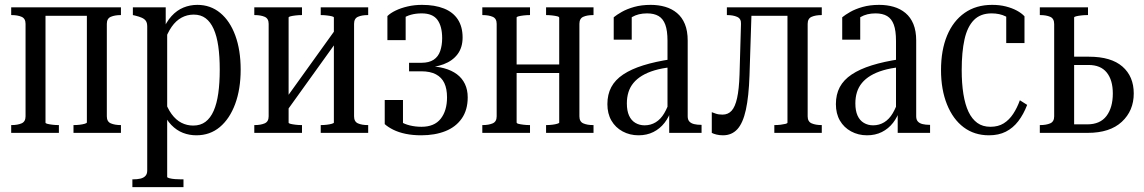

<svg xmlns="http://www.w3.org/2000/svg" viewBox="-20 -546 4703 789"><path d="M85 -68V-448Q85 -470 68.5 -477Q52 -484 28 -484H26V-516H167V-42Q167 -39 175 -37Q183 -35 195.5 -33.5Q208 -32 220 -32H222V0H26V-32H28Q52 -32 68.5 -39Q85 -46 85 -68ZM337 -43V-516H477V-484H476Q452 -484 435.5 -477Q419 -470 419 -448V-68Q419 -46 435.5 -39Q452 -32 476 -32H477V0H282V-32H284Q296 -32 308 -33.5Q320 -35 328.5 -37.5Q337 -40 337 -43ZM129 -481V-516H380V-481Z M734 223H524V191H527Q544 191 557 188Q570 185 577.5 177Q585 169 585 155V-437Q585 -452 579.5 -460Q574 -468 563 -473Q552 -478 535 -482L526 -484V-516H661V-422L667 -419V181Q667 184 676.5 186.5Q686 189 699 190Q712 191 724 191H734ZM787 10Q758 10 732 0Q706 -10 684 -32.5Q662 -55 646 -94L654 -142Q667 -102 685 -77.5Q703 -53 725.5 -41.5Q748 -30 774 -30Q804 -30 824.5 -45.5Q845 -61 858 -90.5Q871 -120 877 -162.5Q883 -205 883 -260Q883 -314 877 -356Q871 -398 858 -427Q845 -456 825 -471Q805 -486 776 -486Q749 -486 726 -473.5Q703 -461 685.5 -436Q668 -411 654 -371L647 -417Q663 -456 685 -480Q707 -504 734 -515Q761 -526 791 -526Q845 -526 885 -493Q925 -460 947 -400Q969 -340 969 -260Q969 -180 946.5 -119Q924 -58 883.5 -24Q843 10 787 10Z M1084 -68V-448Q1084 -470 1067.5 -477Q1051 -484 1027 -484H1025V-516H1221V-484H1219Q1207 -484 1194.5 -482.5Q1182 -481 1174 -479Q1166 -477 1166 -474V-42Q1166 -39 1174 -37Q1182 -35 1194.5 -33.5Q1207 -32 1219 -32H1221V0H1025V-32H1027Q1051 -32 1067.5 -39Q1084 -46 1084 -68ZM1352 -42V-474Q1352 -477 1344 -479Q1336 -481 1323.5 -482.5Q1311 -484 1299 -484H1298V-516H1493V-484H1491Q1467 -484 1451 -477Q1435 -470 1435 -448V-68Q1435 -46 1451 -39Q1467 -32 1491 -32H1493V0H1298V-32H1299Q1311 -32 1323.5 -33.5Q1336 -35 1344 -37.5Q1352 -40 1352 -42ZM1165 -99 1139 -119 1353 -417 1379 -397Z M1712 -25Q1765 -25 1791 -58Q1817 -91 1817 -146Q1817 -181 1806 -204.5Q1795 -228 1771.5 -240.5Q1748 -253 1711 -253H1661V-288H1712Q1743 -288 1762 -300.5Q1781 -313 1789 -336.5Q1797 -360 1797 -389Q1797 -438 1777.5 -464.5Q1758 -491 1713 -491Q1689 -491 1669 -485.5Q1649 -480 1634 -469Q1619 -458 1611 -443Q1609 -453 1611.5 -460.5Q1614 -468 1619.5 -475Q1625 -482 1632.5 -485Q1640 -488 1647 -488V-381H1572V-480Q1584 -492 1605.5 -502.5Q1627 -513 1655 -519.5Q1683 -526 1714 -526Q1767 -526 1804.5 -511Q1842 -496 1861.5 -466Q1881 -436 1881 -392Q1881 -351 1860.5 -323.5Q1840 -296 1803 -282Q1766 -268 1717 -268L1753 -285V-256L1736 -274Q1774 -274 1805 -265.5Q1836 -257 1857.5 -241Q1879 -225 1890.5 -201Q1902 -177 1902 -146Q1902 -94 1877.5 -59Q1853 -24 1810 -7Q1767 10 1711 10Q1676 10 1647 4Q1618 -2 1596 -13Q1574 -24 1561 -36V-135H1636V-28Q1629 -28 1621.5 -31.5Q1614 -35 1608.5 -41.5Q1603 -48 1600.5 -55.5Q1598 -63 1600 -73Q1609 -57 1625.5 -46.5Q1642 -36 1664.5 -30.5Q1687 -25 1712 -25Z M2021 -68V-448Q2021 -470 2004.5 -477Q1988 -484 1964 -484H1962V-516H2158V-484H2156Q2144 -484 2131.5 -482.5Q2119 -481 2111 -479Q2103 -477 2103 -474V-43Q2103 -39 2111 -37Q2119 -35 2131.5 -33.5Q2144 -32 2156 -32H2158V0H1962V-32H1964Q1988 -32 2004.5 -39Q2021 -46 2021 -68ZM2278 -42V-473Q2278 -477 2270 -479Q2262 -481 2249.5 -482.5Q2237 -484 2225 -484H2224V-516H2419V-484H2417Q2393 -484 2377 -477Q2361 -470 2361 -448V-68Q2361 -46 2377 -39Q2393 -32 2417 -32H2419V0H2224V-32H2225Q2237 -32 2249.5 -33.5Q2262 -35 2270 -37.5Q2278 -40 2278 -42ZM2065 -246V-281H2319V-246Z M2740 -303 2739 -270Q2700 -266 2670 -257Q2640 -248 2618.5 -235Q2597 -222 2583 -205Q2569 -188 2562.5 -167Q2556 -146 2556 -121Q2556 -91 2565 -71Q2574 -51 2591 -41Q2608 -31 2629 -31Q2654 -31 2674.5 -43.5Q2695 -56 2709.5 -80.5Q2724 -105 2734 -138L2740 -99Q2730 -66 2711 -41.5Q2692 -17 2665 -3.5Q2638 10 2604 10Q2568 10 2538.5 -6Q2509 -22 2492.5 -50.5Q2476 -79 2476 -118Q2476 -158 2492 -188Q2508 -218 2541 -240Q2574 -262 2623.5 -277.5Q2673 -293 2740 -303ZM2730 0V-93L2723 -91V-378Q2723 -420 2714 -444.5Q2705 -469 2686.5 -480Q2668 -491 2639 -491Q2603 -491 2577.5 -476Q2552 -461 2535 -434Q2536 -451 2539.5 -461.5Q2543 -472 2548.5 -478Q2554 -484 2561.5 -486.5Q2569 -489 2576 -489V-383H2502V-475Q2514 -485 2535 -497Q2556 -509 2586 -517.5Q2616 -526 2654 -526Q2686 -526 2713.5 -518Q2741 -510 2762 -492.5Q2783 -475 2794.5 -447Q2806 -419 2806 -379V-68Q2806 -54 2813 -46.5Q2820 -39 2832.5 -36Q2845 -33 2861 -33H2863V0Z M3019 -239 3025 -448Q3026 -469 3009.5 -476.5Q2993 -484 2968 -484H2967V-516H3069L3060 -236Q3057 -149 3045 -94.5Q3033 -40 3010 -15Q2987 10 2951 10Q2937 10 2924.5 7Q2912 4 2905 0V-85Q2910 -83 2921.5 -79Q2933 -75 2949 -75Q2972 -75 2986.5 -91Q3001 -107 3009 -143Q3017 -179 3019 -239ZM3216 -42V-516H3357V-484H3356Q3332 -484 3315.5 -477Q3299 -470 3299 -448V-68Q3299 -46 3315.5 -39Q3332 -32 3356 -32H3357V0H3162V-32H3163Q3176 -32 3188 -33.5Q3200 -35 3208 -37Q3216 -39 3216 -42ZM3047 -481V-516H3260V-481Z M3679 -303 3678 -270Q3639 -266 3609 -257Q3579 -248 3557.5 -235Q3536 -222 3522 -205Q3508 -188 3501.5 -167Q3495 -146 3495 -121Q3495 -91 3504 -71Q3513 -51 3530 -41Q3547 -31 3568 -31Q3593 -31 3613.5 -43.5Q3634 -56 3648.5 -80.5Q3663 -105 3673 -138L3679 -99Q3669 -66 3650 -41.5Q3631 -17 3604 -3.5Q3577 10 3543 10Q3507 10 3477.5 -6Q3448 -22 3431.5 -50.5Q3415 -79 3415 -118Q3415 -158 3431 -188Q3447 -218 3480 -240Q3513 -262 3562.5 -277.5Q3612 -293 3679 -303ZM3669 0V-93L3662 -91V-378Q3662 -420 3653 -444.5Q3644 -469 3625.5 -480Q3607 -491 3578 -491Q3542 -491 3516.5 -476Q3491 -461 3474 -434Q3475 -451 3478.5 -461.5Q3482 -472 3487.5 -478Q3493 -484 3500.5 -486.5Q3508 -489 3515 -489V-383H3441V-475Q3453 -485 3474 -497Q3495 -509 3525 -517.5Q3555 -526 3593 -526Q3625 -526 3652.5 -518Q3680 -510 3701 -492.5Q3722 -475 3733.5 -447Q3745 -419 3745 -379V-68Q3745 -54 3752 -46.5Q3759 -39 3771.5 -36Q3784 -33 3800 -33H3802V0Z M4050 -25Q4082 -25 4104.5 -39Q4127 -53 4143.5 -78Q4160 -103 4171 -134L4201 -115Q4186 -76 4164.5 -48Q4143 -20 4113.5 -5Q4084 10 4044 10Q3984 10 3940 -23Q3896 -56 3871.5 -117Q3847 -178 3847 -258Q3847 -340 3872 -400Q3897 -460 3944 -493Q3991 -526 4057 -526Q4088 -526 4113.5 -519.5Q4139 -513 4158.5 -502.5Q4178 -492 4190 -479V-369H4115V-488Q4122 -488 4129.5 -484.5Q4137 -481 4142.5 -474.5Q4148 -468 4150.5 -460Q4153 -452 4151 -443Q4138 -466 4113 -478.5Q4088 -491 4055 -491Q4009 -491 3982 -463.5Q3955 -436 3943.5 -384Q3932 -332 3932 -258Q3932 -203 3939 -159.5Q3946 -116 3960 -86.5Q3974 -57 3996 -41Q4018 -25 4050 -25Z M4394 -35H4448Q4501 -35 4527 -69.5Q4553 -104 4553 -162Q4553 -217 4528 -248Q4503 -279 4453 -279H4377V-313H4455Q4546 -313 4592.5 -272.5Q4639 -232 4639 -162Q4639 -91 4590 -45.5Q4541 0 4450 0H4253V-32H4255Q4279 -32 4295.5 -39Q4312 -46 4312 -68V-447Q4312 -470 4295.5 -477Q4279 -484 4255 -484H4253V-516H4451V-484H4447Q4435 -484 4422.5 -482.5Q4410 -481 4402 -479Q4394 -477 4394 -474Z"/></svg>

Font: Roboto Serif 120pt ExtraCondensed
Style: Regular
Weight: 400
Width: 2
Designer: Greg Gazdowicz
Foundry: Commercial Type
Version: Version 1.008